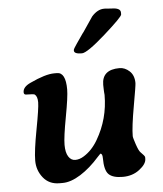

<svg xmlns="http://www.w3.org/2000/svg" viewBox="-51 -748 674 793"><g transform="rotate(-5 286.0 -352.0)"><path d="M478 -680.7V-672.9Q478 -663.1 401.4 -595Q324.7 -526.9 302.7 -526.9Q270.5 -526.9 270.5 -541V-543Q270.5 -547.9 285.2 -568.8L312.5 -608.4L316.4 -613.3L358.4 -675.3Q382.8 -702.6 409.7 -702.6H415L438.5 -700.7Q478 -700.7 478 -680.7ZM451.7 -452.6Q474.1 -452.6 493.2 -435.1Q512.2 -417.5 512.2 -385.3Q512.2 -375.5 497.1 -290.8Q481.9 -206.1 481.9 -168Q481.9 -161.6 491.2 -134Q500.5 -106.4 507.3 -99.6Q525.4 -82 525.4 -77.1V-69.8Q525.4 -48.8 496.3 -26.4Q467.3 -3.9 426.5 -3.9Q385.7 -3.9 368.4 -20.8Q351.1 -37.6 351.1 -88.4Q351.1 -107.4 342.3 -107.4Q341.8 -107.4 331.1 -95.7Q292.5 -51.8 251.7 -26.1Q210.9 -0.5 176.8 -0.5H163.6Q121.1 -0.5 96.4 -31.2Q71.8 -62 71.8 -102.1Q71.8 -142.1 88.4 -229.7Q105 -317.4 105 -341.3Q105 -365.2 94.2 -374Q90.3 -377.4 58.6 -377.4Q48.8 -377.4 48.8 -387.7Q48.8 -409.7 80.6 -424.3Q145 -454.6 181.2 -454.6H192.9Q229 -454.6 229 -383.8Q229 -353.5 213.6 -271Q198.2 -188.5 198.2 -156.5Q198.2 -124.5 209 -107.7Q219.7 -90.8 237.3 -90.8Q254.9 -90.8 272.9 -102.1Q307.6 -123.5 331.5 -164.6Q380.9 -248.5 380.9 -347.7L379.9 -359.4L379.4 -370.1L378.9 -389.6Q378.9 -452.6 451.7 -452.6Z"/></g></svg>

Font: Averia Serif Libre
Style: Bold Italic
Weight: 700
Italic angle: -6.90001°
Version: Version 1.002